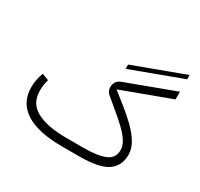

<svg xmlns="http://www.w3.org/2000/svg" viewBox="-159 -974 1229 1178"><g transform="rotate(30 455.5 -385.5)"><path d="M866.7 -740.8 507.8 -607.5V-637.8L866.7 -771.1ZM527.3 -58.6Q627 -58.6 678.7 -80.8Q730.5 -103 730.5 -160.6Q730.5 -191.4 709.5 -223.4Q688.5 -255.4 654.5 -287.6Q620.6 -319.8 580.3 -352.8Q540 -385.7 502 -418.9Q481.9 -435.5 481.9 -465.3Q481.9 -482.9 491.7 -499.8Q501.5 -516.6 523.4 -524.9L866.7 -652.8V-598.1L522.5 -470.7Q560.5 -439.9 606.2 -404.1Q651.9 -368.2 693.1 -328.4Q734.4 -288.6 760.7 -245.8Q787.1 -203.1 787.1 -159.2Q787.1 -80.1 728.8 -40Q670.4 0 527.8 0H410.2Q236.8 0 149.7 -56.4Q62.5 -112.8 62.5 -221.7Q62.5 -249 67.9 -275.6Q73.2 -302.2 82.5 -327.1L130.4 -309.1Q118.7 -269.5 118.7 -229Q119.1 -138.7 194.6 -98.6Q270 -58.6 405.3 -58.6Z"/></g></svg>

Font: Vazir Thin FD
Style: Thin-FD
Weight: 100
Designer: Saber Rastikerdar
Foundry: Saber Rastikerdar
Version: Version 30.0.0